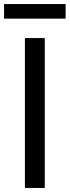

<svg xmlns="http://www.w3.org/2000/svg" viewBox="-33 -928 344 948"><path d="M291 -836V-908H-13V-836ZM188 0V-740H90V0Z"/></svg>

Font: Be Vietnam Pro
Style: Regular
Weight: 400
Designer: Lam Bao, Tony Le, Vietanh Nguyen
Foundry: Yellow Type Foundry
Version: Version 1.002